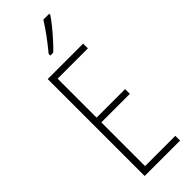

<svg xmlns="http://www.w3.org/2000/svg" viewBox="-307 -974 1000 1000"><g transform="rotate(-45 192.5 -474.5)"><path d="M338 0H77V-714H338V-679H115V-392H325V-357H115V-35H338ZM323 -941Q307 -917 284.5 -889.5Q262 -862 238 -835.5Q214 -809 195 -791H173V-803Q206 -843 231 -877Q256 -911 280 -949H323Z"/></g></svg>

Font: Noto Sans Gujarati UI ExtraCondensed ExtraLight
Style: Regular
Weight: 200
Width: 2
Designer: Jelle Bosma - Monotype Design Team, Universal Thirst
Foundry: Monotype Imaging Inc.
Version: Version 2.106; ttfautohint (v1.8.4.7-5d5b)